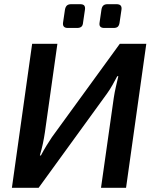

<svg xmlns="http://www.w3.org/2000/svg" viewBox="-20 -900 743 920"><path d="M681 -690 584 0H464L525 -430Q529 -457 535 -483Q541 -509 547 -535H542Q531 -514 518.5 -492Q506 -470 493 -452L165 0H37L134 -690H255L195 -265Q191 -238 185.5 -212Q180 -186 171 -155H176Q189 -180 203 -202.5Q217 -225 229 -243L554 -690ZM363 -880Q379 -880 384 -873Q389 -866 387 -853L378 -792Q377 -778 370 -772Q363 -766 349 -766H305Q279 -766 282 -791L291 -852Q293 -866 300 -873Q307 -880 322 -880ZM537 -880Q553 -880 558.5 -873Q564 -866 562 -853L553 -792Q551 -778 544.5 -772Q538 -766 524 -766H480Q453 -766 457 -791L466 -853Q468 -867 475 -873.5Q482 -880 496 -880Z"/></svg>

Font: Exo 2 SemiBold
Style: Italic
Weight: 600
Italic angle: -8°
Designer: Natanael Gama
Foundry: Natanael Gama
Version: Version 2.010